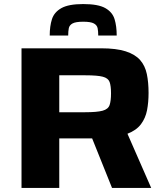

<svg xmlns="http://www.w3.org/2000/svg" viewBox="-20 -926 819 946"><path d="M86 0V-688H478Q553 -688 599.5 -673Q646 -658 670.5 -630Q695 -602 703.5 -561Q712 -520 712 -468Q712 -422 704.5 -383Q697 -344 674.5 -314Q652 -284 608 -267L725 0H532L434 -244Q430 -244 426.5 -244Q423 -244 420 -244H272V0ZM272 -373H399Q458 -373 485.5 -380.5Q513 -388 520 -408.5Q527 -429 527 -466Q527 -503 520 -522Q513 -541 486.5 -548Q460 -555 401 -555H272ZM390 -906Q464 -906 499 -886Q534 -866 544.5 -831.5Q555 -797 555 -751H464Q464 -772 461 -787Q458 -802 442.5 -810.5Q427 -819 390 -819Q353 -819 337.5 -810.5Q322 -802 319 -787Q316 -772 316 -751H225Q225 -797 236 -831.5Q247 -866 282.5 -886Q318 -906 390 -906Z"/></svg>

Font: Saira Expanded
Style: Bold
Weight: 700
Width: 7
Designer: Hector Gatti with collaboration of the Omnibus-Type team
Foundry: Omnibus-Type
Version: Version 1.100; ttfautohint (v1.8.3)